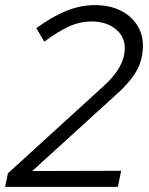

<svg xmlns="http://www.w3.org/2000/svg" viewBox="-24 -731 582 751"><path d="M-4 0 7 -53 382 -395Q424 -433 444 -469.5Q464 -506 464 -543Q464 -589 427.5 -618Q391 -647 334 -647Q290 -647 248 -628.5Q206 -610 149 -568L118 -621Q180 -666 235.5 -688.5Q291 -711 347 -711Q403 -711 445 -691Q487 -671 511 -635Q535 -599 535 -552Q535 -498 510 -453.5Q485 -409 424 -355L102 -62L450 -63L437 0Z"/></svg>

Font: Red Hat Text
Style: Italic
Weight: 300
Italic angle: -12°
Designer: Pentagram, MCKL
Foundry: Pentagram, MCKL
Version: Version 1.023